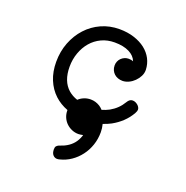

<svg xmlns="http://www.w3.org/2000/svg" viewBox="-118 -530 837 862"><g transform="rotate(20 301.0 -99.0)"><path d="M449.7 -123.5Q459.5 -140.6 474.1 -140.6Q481.4 -140.6 487.8 -137.7Q494.1 -134.8 499.3 -130.4Q504.4 -126 507.3 -120.6Q510.3 -115.2 510.3 -110.4Q510.3 -102.1 504.4 -91.8Q489.7 -65.9 468.5 -45.9Q447.3 -25.9 421.4 -11.7Q403.3 -2 383.3 4.4V4.9Q388.2 23.4 388.2 42.5Q388.2 75.2 378.2 104.5Q368.2 133.8 350.3 157.2Q332.5 180.7 308.6 197Q284.7 213.4 256.8 220.2Q250.5 222.2 244.1 222.2Q232.9 222.2 224.6 213.1Q216.3 204.1 216.3 186Q216.3 176.3 220 171.6Q223.6 167 230.2 163.8Q236.8 160.6 246.1 157.7Q255.4 154.8 266.1 148.4Q283.2 138.7 295.9 123.8Q308.6 108.9 316.4 86.9Q317.4 82.5 317.9 81.5Q303.7 84.5 295.9 84.5Q279.3 84.5 264.4 78.1Q249.5 71.8 238 60.8Q226.6 49.8 220 34.7Q213.4 19.5 213.4 2V0Q177.2 -13.7 150.9 -38.1Q122.6 -64.5 107.2 -102.1Q91.8 -139.6 91.8 -186.5Q91.8 -236.3 108.4 -279.1Q125 -321.8 154.1 -353.5Q183.1 -385.3 222.9 -403.3Q262.7 -421.4 309.6 -421.4Q348.1 -421.4 379.9 -411.1Q411.6 -400.9 434.1 -383.3Q456.5 -365.7 469 -341.8Q481.4 -317.9 482.4 -290V-288.1Q482.4 -272.9 475.1 -258.8Q467.8 -244.6 456.3 -233.2Q444.8 -221.7 430.4 -214.8Q416 -208 401.9 -207.5H400.4Q388.7 -207.5 378.4 -211.2Q368.2 -214.8 360.6 -221.7Q353 -228.5 348.4 -238.5Q343.8 -248.5 343.8 -261.2Q343.8 -271.5 347.7 -280.5Q351.6 -289.6 358.4 -296.1Q365.2 -302.7 374 -306.6Q382.8 -310.5 393.1 -310.5Q398.4 -310.5 404.3 -309.6Q410.2 -308.6 415.5 -306.2Q406.2 -330.6 378.9 -344.2Q351.6 -357.9 309.6 -357.9Q274.9 -357.9 246.6 -344.5Q218.3 -331.1 198.2 -307.6Q178.2 -284.2 167 -252.9Q155.8 -221.7 155.8 -186.5Q155.8 -117.2 195.8 -82Q213.9 -66.4 238.8 -58.1Q249.5 -68.4 263.7 -74.2Q278.8 -80.6 295.9 -80.6Q319.3 -80.6 339.8 -67.9Q349.1 -62 356.9 -53.2Q375.5 -58.6 392.1 -67.4Q428.7 -87.9 449.7 -123.5Z"/></g></svg>

Font: Erica Type
Style: Regular
Weight: 400
Designer: Peter Wiegel
Foundry: Peter Wiegel
Version: Version 1.000 2010 initial release